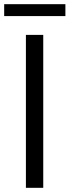

<svg xmlns="http://www.w3.org/2000/svg" viewBox="-22 -899 333 919"><path d="M102 0H185V-732H102ZM-2 -822H291V-879H-2Z"/></svg>

Font: Source Han Sans JP Normal
Style: Regular
Weight: 350
Designer: Ryoko NISHIZUKA 西塚涼子 (kana, bopomofo & ideographs); Paul D. Hunt (Latin, Greek & Cyrillic); Sandoll Communications 산돌커뮤니
Foundry: Adobe
Version: Version 2.002;hotconv 1.0.116;makeotfexe 2.5.65601